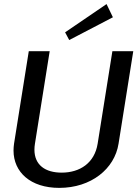

<svg xmlns="http://www.w3.org/2000/svg" viewBox="-20 -899 682 934"><path d="M529.2 -815 498.3 -879.2 296.7 -741.7 316.7 -704.2ZM48.3 -200C46.7 -188.3 45.8 -177.5 45.8 -166.7C45.8 -61.7 128.3 15 268.3 15C423.3 15 537.5 -77.5 556.7 -200L628.3 -650H526.7L455 -200C440 -105.8 368.3 -59.2 280 -59.2C200.8 -59.2 147.5 -95.8 147.5 -170.8C147.5 -180 148.3 -190 150 -200L221.7 -650H120Z"/></svg>

Font: Boon Medium
Style: Italic
Weight: 500
Italic angle: -9°
Designer: Sungsit Sawaiwan
Foundry: FontUni
Version: Version 3.0